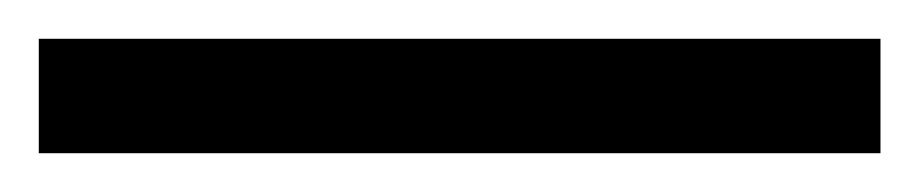

<svg xmlns="http://www.w3.org/2000/svg" viewBox="-25 63 474 99"><path d="M-5 142V83H429V142Z"/></svg>

Font: Noto Serif Georgian SemiCondensed Medium
Style: Regular
Weight: 500
Width: 4
Designer: Monotype Design Team, Akaki Razmadze
Foundry: Google LLC
Version: Version 2.003; ttfautohint (v1.8.4.7-5d5b)